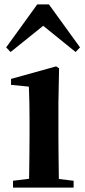

<svg xmlns="http://www.w3.org/2000/svg" viewBox="-20 -851 386 871"><path d="M314 0V-31L247 -39C246 -115 245 -180 245 -235V-385L248 -541L235 -550L30 -493V-466L111 -458C113 -410 114 -359 114 -306V-235C114 -181 113 -116 112 -40L39 -31V0ZM176 -734 323 -615 343 -636 202 -831H149L8 -636L28 -615Z"/></svg>

Font: AllPunType Bold
Style: Regular
Weight: 700
Version: 1.0